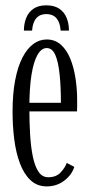

<svg xmlns="http://www.w3.org/2000/svg" viewBox="-20 -672 332 703"><path d="M151 10.5Q116 10.5 91.8 -12.2Q67.5 -35 53 -73.8Q38.5 -112.5 32.2 -161.5Q26 -210.5 26 -263Q26 -328.5 35.5 -378.2Q45 -428 62.2 -461.2Q79.5 -494.5 102 -511Q124.5 -527.5 151 -527.5Q181.5 -527.5 203 -508.2Q224.5 -489 237.5 -456.8Q250.5 -424.5 256.5 -385Q262.5 -345.5 262.5 -305Q262.5 -294.5 262.5 -284.2Q262.5 -274 262 -264H80.5V-295.5H203Q203 -355 198.2 -400.2Q193.5 -445.5 182.5 -470.8Q171.5 -496 151 -496Q131.5 -496 117.2 -471Q103 -446 95.2 -397.5Q87.5 -349 87.5 -278Q87.5 -226 90.2 -180Q93 -134 100.2 -98.8Q107.5 -63.5 121 -43.2Q134.5 -23 156.5 -23Q186 -23 202.2 -40.8Q218.5 -58.5 224.5 -75.5L252 -61Q243.5 -32.5 215.8 -11Q188 10.5 151 10.5ZM149.5 -652.5Q179 -652.5 197.5 -639.8Q216 -627 224.2 -606Q232.5 -585 232.5 -560H202Q200 -590 186.8 -605.2Q173.5 -620.5 149.5 -620.5Q126 -620.5 112.8 -605.2Q99.5 -590 97.5 -560H67.5Q67.5 -585 75.8 -606Q84 -627 102.2 -639.8Q120.5 -652.5 149.5 -652.5Z"/></svg>

Font: Imbue Light
Style: Regular
Weight: 300
Designer: Tyler Finck
Foundry: Etcetera Type Company
Version: Version 1.102